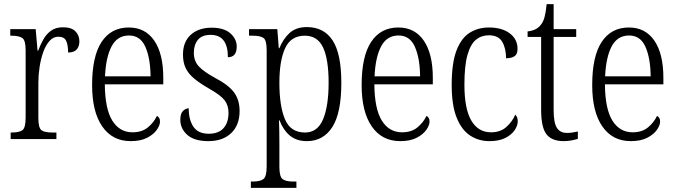

<svg xmlns="http://www.w3.org/2000/svg" viewBox="-20 -678 3297 936"><path d="M32 0V-32H37Q74 -32 89.5 -43.5Q105 -55 105 -106V-433Q105 -481 89 -492.5Q73 -504 35 -504H30V-536H154L163 -431H166Q177 -460 191.5 -486Q206 -512 229 -528.5Q252 -545 287 -545Q328 -545 347.5 -525.5Q367 -506 367 -476Q367 -452 354 -437Q341 -422 312 -422Q312 -459 302.5 -479Q293 -499 264 -499Q240 -499 221.5 -478.5Q203 -458 191 -424.5Q179 -391 173 -351.5Q167 -312 167 -275V-103Q167 -54 182.5 -43Q198 -32 235 -32H255V0Z M617 10Q528 10 478.5 -61.5Q429 -133 429 -263Q429 -404 475.5 -474Q522 -544 608 -544Q688 -544 732 -480Q776 -416 776 -298V-267H491Q492 -147 527.5 -90Q563 -33 626 -33Q672 -33 701 -57Q730 -81 745 -113Q751 -110 755.5 -103.5Q760 -97 760 -85Q760 -67 744 -44.5Q728 -22 696.5 -6Q665 10 617 10ZM714 -306Q713 -395 688.5 -450Q664 -505 609 -505Q552 -505 524 -452Q496 -399 492 -306Z M996 10Q927 10 893 -20.5Q859 -51 859 -94Q859 -124 872 -137Q885 -150 900 -150Q900 -94 923 -60Q946 -26 998 -26Q1045 -26 1069.5 -53Q1094 -80 1094 -128Q1094 -164 1075 -189Q1056 -214 1001 -245Q954 -272 926 -295.5Q898 -319 885 -346.5Q872 -374 872 -412Q872 -474 910 -508.5Q948 -543 1012 -543Q1072 -543 1103 -515.5Q1134 -488 1134 -451Q1134 -399 1091 -399Q1091 -508 1007 -508Q964 -508 944.5 -483.5Q925 -459 925 -421Q925 -380 949.5 -354Q974 -328 1029 -298Q1094 -264 1121 -227.5Q1148 -191 1148 -137Q1148 -68 1107 -29Q1066 10 996 10Z M1203 238V207H1213Q1248 207 1264 195Q1280 183 1280 133V-433Q1280 -481 1265 -492.5Q1250 -504 1211 -504H1194V-536H1332L1339 -443H1342Q1360 -488 1391.5 -517Q1423 -546 1476 -546Q1559 -546 1601.5 -481Q1644 -416 1644 -274Q1644 -127 1600 -58.5Q1556 10 1476 10Q1425 10 1392.5 -17.5Q1360 -45 1343 -91H1340Q1341 -71 1341.5 -41Q1342 -11 1342 25V135Q1342 184 1358 195.5Q1374 207 1409 207H1425V238ZM1467 -32Q1528 -32 1555 -96.5Q1582 -161 1582 -275Q1582 -389 1555 -446.5Q1528 -504 1466 -504Q1398 -504 1370 -443Q1342 -382 1342 -274Q1342 -162 1369 -97Q1396 -32 1467 -32Z M1931 10Q1842 10 1792.5 -61.5Q1743 -133 1743 -263Q1743 -404 1789.5 -474Q1836 -544 1922 -544Q2002 -544 2046 -480Q2090 -416 2090 -298V-267H1805Q1806 -147 1841.5 -90Q1877 -33 1940 -33Q1986 -33 2015 -57Q2044 -81 2059 -113Q2065 -110 2069.5 -103.5Q2074 -97 2074 -85Q2074 -67 2058 -44.5Q2042 -22 2010.5 -6Q1979 10 1931 10ZM2028 -306Q2027 -395 2002.5 -450Q1978 -505 1923 -505Q1866 -505 1838 -452Q1810 -399 1806 -306Z M2366 10Q2313 10 2271.5 -17.5Q2230 -45 2206 -105Q2182 -165 2182 -264Q2182 -371 2205.5 -432Q2229 -493 2270 -518.5Q2311 -544 2363 -544Q2427 -544 2465 -515.5Q2503 -487 2503 -440Q2503 -414 2488.5 -404Q2474 -394 2447 -394Q2447 -442 2428.5 -474Q2410 -506 2363 -506Q2327 -506 2300.5 -484.5Q2274 -463 2259 -410.5Q2244 -358 2244 -265Q2244 -148 2277.5 -90.5Q2311 -33 2374 -33Q2420 -33 2449 -59.5Q2478 -86 2492 -119Q2504 -108 2504 -86Q2504 -66 2489 -43.5Q2474 -21 2443.5 -5.5Q2413 10 2366 10Z M2728 10Q2670 10 2644 -23.5Q2618 -57 2618 -143V-498H2552V-525Q2594 -529 2615 -555Q2628 -570 2634.5 -594Q2641 -618 2645 -658H2679V-536H2789V-498H2679V-141Q2679 -79 2695 -54.5Q2711 -30 2743 -30Q2758 -30 2770.5 -32Q2783 -34 2797 -37V-1Q2784 3 2766 6.5Q2748 10 2728 10Z M3055 10Q2966 10 2916.5 -61.5Q2867 -133 2867 -263Q2867 -404 2913.5 -474Q2960 -544 3046 -544Q3126 -544 3170 -480Q3214 -416 3214 -298V-267H2929Q2930 -147 2965.5 -90Q3001 -33 3064 -33Q3110 -33 3139 -57Q3168 -81 3183 -113Q3189 -110 3193.5 -103.5Q3198 -97 3198 -85Q3198 -67 3182 -44.5Q3166 -22 3134.5 -6Q3103 10 3055 10ZM3152 -306Q3151 -395 3126.5 -450Q3102 -505 3047 -505Q2990 -505 2962 -452Q2934 -399 2930 -306Z"/></svg>

Font: Noto Serif Lao Condensed Light
Style: Regular
Weight: 300
Width: 3
Designer: Monotype Design Team
Foundry: Monotype Imaging Inc.
Version: Version 2.003; ttfautohint (v1.8.4.7-5d5b)